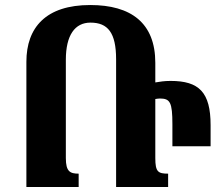

<svg xmlns="http://www.w3.org/2000/svg" viewBox="-20 -744 876 764"><path d="M293 -53C259 -53 242 -61 242 -115V-506C242 -604 278 -654 340 -654C409 -654 442 -614 442 -508V0H649V-53C609 -53 598 -60 598 -115V-350C604 -351 612 -352 616 -352C657 -352 666 -337 666 -249V-162H818V-246C818 -377 772 -422 659 -422C633 -422 617 -419 598 -416V-494C598 -653 501 -724 339 -724C163 -724 85 -635 85 -498V0H293Z"/></svg>

Font: Noto Serif Armenian Condensed Extra
Style: Regular
Weight: 800
Width: 3
Designer: Monotype Design Team
Foundry: Monotype Imaging Inc.
Version: Version 1.901